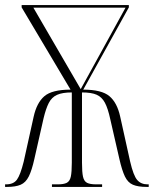

<svg xmlns="http://www.w3.org/2000/svg" viewBox="-20 -734 604 754"><path d="M0 0V-10H4Q33 -10 46.5 -28.5Q60 -47 73 -99L112 -275Q124 -330 154 -356Q184 -382 257 -382L65 -705V-714H486V-705L307 -382Q379 -382 409.5 -356.5Q440 -331 452 -276L491 -100Q504 -44 519 -27Q534 -10 559 -10H564V0H556Q522 0 502 -8.5Q482 -17 470.5 -41Q459 -65 449 -109L413 -266Q404 -308 392 -330.5Q380 -353 359.5 -362Q339 -371 302 -371V-95Q302 -58 306 -40Q310 -22 322 -16Q334 -10 358 -10H381V0H184V-10H207Q230 -10 242 -16Q254 -22 258 -40Q262 -58 262 -95V-371Q225 -371 204 -361.5Q183 -352 171.5 -329.5Q160 -307 151 -269L115 -110Q105 -65 93 -41Q81 -17 61 -8.5Q41 0 8 0ZM297 -384 473 -704H111Z"/></svg>

Font: Noto Serif Display Condensed ExtraLight
Style: Regular
Weight: 200
Width: 3
Designer: Monotype Design Team
Foundry: Monotype Imaging Inc.
Version: Version 2.009